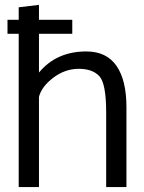

<svg xmlns="http://www.w3.org/2000/svg" viewBox="-20 -757 583 777"><path d="M137.7 0H55.7V-620.1H10.3V-676.8H55.7V-727.5L137.7 -737.3V-676.8H272.5V-620.1H137.7V-463.4Q208.5 -548.8 329.1 -548.8Q411.1 -548.8 451.4 -490.5Q491.7 -432.1 491.7 -324.2V0H409.7V-301.3Q409.7 -418.9 382.1 -448.7Q354.5 -478.5 298.8 -478.5Q243.2 -478.5 195.8 -442.6Q148.4 -406.7 137.7 -365.2Z"/></svg>

Font: Oxygen-Regular
Style: Regular
Weight: 400
Designer: Vernon Adams
Foundry: Vernon Adams
Version: Version Release 0.2.3 webfont; ttfautohint (v0.93.3-1d66) -l